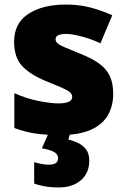

<svg xmlns="http://www.w3.org/2000/svg" viewBox="-20 -583 557 843"><path d="M477 -170Q477 -118 453.5 -77Q430 -36 378.5 -13Q327 10 243 10Q184 10 137.5 3.5Q91 -3 43 -21V-174Q96 -150 150 -139.5Q204 -129 235 -129Q297 -129 297 -157Q297 -169 287 -178Q277 -187 251.5 -198Q226 -209 179 -228Q110 -257 76 -294.5Q42 -332 42 -400Q42 -481 104.5 -522Q167 -563 270 -563Q325 -563 373 -551Q421 -539 473 -516L421 -393Q380 -412 338 -423Q296 -434 271 -434Q224 -434 224 -411Q224 -401 232.5 -393Q241 -385 265 -375Q289 -365 335 -346Q383 -327 414.5 -304.5Q446 -282 461.5 -250.5Q477 -219 477 -170ZM372 123Q372 176 335.5 208Q299 240 238 240Q204 240 176 235Q148 230 130 223V129Q147 134 163 137Q179 140 195 140Q235 140 235 112Q235 95 218.5 85Q202 75 164 68L194 0H289L280 30Q300 34 321.5 44Q343 54 357.5 72.5Q372 91 372 123Z"/></svg>

Font: Noto Sans Telugu Black
Style: Regular
Weight: 900
Designer: Jelle Bosma - Monotype Design Team
Foundry: Monotype Imaging Inc.
Version: Version 2.005; ttfautohint (v1.8.4.7-5d5b)